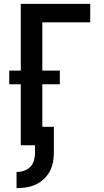

<svg xmlns="http://www.w3.org/2000/svg" viewBox="-20 -755 540 998"><path d="M66 223V139Q86 139 105 132.5Q124 126 137.5 112Q151 98 156.5 78.5Q162 59 162 39V0H88V-317H28V-388H88V-735H449V-639H200V-388H291V-317H200V-96H260V39Q260 64 255 89.5Q250 115 238 137Q226 159 207 176.5Q188 194 165 204.5Q142 215 116.5 219Q91 223 66 223Z"/></svg>

Font: Iosevka Term
Style: Bold
Weight: 700
Monospace: yes
Designer: Belleve Invis
Foundry: Belleve Invis
Version: Version 30.0.1